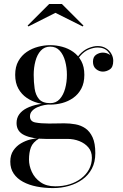

<svg xmlns="http://www.w3.org/2000/svg" viewBox="-20 -700 626 980"><path d="M250.5 260Q207 260 167.5 252.2Q128 244.5 97.5 228Q67 211.5 49.8 186Q32.5 160.5 32.5 125Q32.5 91 48.2 68Q64 45 87.2 31.5Q110.5 18 134.5 12Q158.5 6 175.5 6H181Q147.5 26 137.8 52.2Q128 78.5 128 114.5Q128 146 142.5 177.5Q157 209 186.8 230Q216.5 251 262 251Q301.5 251 335.2 240.5Q369 230 394.5 210.5Q420 191 434.5 164.2Q449 137.5 449 105Q449 73.5 431.2 52.5Q413.5 31.5 385 20.2Q356.5 9 324 9Q313.5 9 291.2 9Q269 9 246.5 9Q224 9 213 9Q145.5 9 105 -9.8Q64.5 -28.5 64.5 -72Q64.5 -98 78.5 -117Q92.5 -136 117 -148.2Q141.5 -160.5 173 -166.8Q204.5 -173 240 -173V-167Q224 -167 205.5 -163.5Q187 -160 170.5 -152.5Q154 -145 143.5 -133.5Q133 -122 133 -106Q133 -80 160.8 -74.8Q188.5 -69.5 229.5 -69.5Q247 -69.5 259.2 -69.8Q271.5 -70 283 -70.2Q294.5 -70.5 308.5 -70.5Q336.5 -70.5 364.8 -65.5Q393 -60.5 415.8 -45Q438.5 -29.5 452.5 0.8Q466.5 31 466.5 82Q466.5 127.5 448.8 161Q431 194.5 400.5 216.2Q370 238 331.5 249Q293 260 250.5 260ZM236.5 -166Q206 -166 174.5 -174.2Q143 -182.5 116.5 -200.5Q90 -218.5 73.8 -247.5Q57.5 -276.5 57.5 -318Q57.5 -359.5 73.8 -388.2Q90 -417 116.5 -435Q143 -453 174.5 -461.2Q206 -469.5 236.5 -469.5Q267 -469.5 297.8 -461.2Q328.5 -453 354 -435Q379.5 -417 395 -388.2Q410.5 -359.5 410.5 -318Q410.5 -276.5 395 -247.5Q379.5 -218.5 354 -200.5Q328.5 -182.5 297.8 -174.2Q267 -166 236.5 -166ZM236.5 -173.5Q266 -173.5 284.8 -194.2Q303.5 -215 312.5 -248Q321.5 -281 321.5 -318Q321.5 -355 312.5 -388Q303.5 -421 284.8 -441.5Q266 -462 236.5 -462Q207 -462 188.2 -441.5Q169.5 -421 160.8 -388Q152 -355 152 -318Q152 -281 156.8 -248Q161.5 -215 179.2 -194.2Q197 -173.5 236.5 -173.5ZM505 -334.5Q486 -334.5 470.2 -347.5Q454.5 -360.5 454.5 -385Q454.5 -410 470.8 -420.8Q487 -431.5 505 -431.5Q523.5 -431.5 540.2 -420.8Q557 -410 557 -389.5H550Q550 -414 531.8 -435.8Q513.5 -457.5 478.5 -457.5Q458.5 -457.5 434 -447.8Q409.5 -438 388.5 -413.5Q367.5 -389 357.5 -345L351.5 -348.5Q361.5 -394 384 -419.2Q406.5 -444.5 432.2 -454.8Q458 -465 478 -465Q502.5 -465 520.5 -454Q538.5 -443 548.2 -425.8Q558 -408.5 558 -389.5Q558 -357.5 540.8 -346Q523.5 -334.5 505 -334.5ZM125 -565 121 -569.5 231 -679.5H296L406 -569.5L402 -565L263 -634.5Z"/></svg>

Font: Bodoni Moda 28pt
Style: Regular
Weight: 400
Designer: Owen Earl
Foundry: indestructible type
Version: Version 2.005